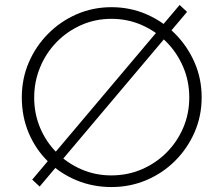

<svg xmlns="http://www.w3.org/2000/svg" viewBox="-20 -747 897 775"><path d="M735 -699 140 6 110 -22 705 -727ZM68 -354Q68 -429 96 -494.5Q124 -560 174 -610.5Q224 -661 289.5 -689.5Q355 -718 430 -718Q505 -718 571 -689.5Q637 -661 687 -610.5Q737 -560 765.5 -494.5Q794 -429 794 -354Q794 -279 765.5 -213.5Q737 -148 687 -98Q637 -48 571 -20Q505 8 430 8Q355 8 289.5 -19Q224 -46 174 -95Q124 -144 96 -210Q68 -276 68 -354ZM118 -353Q118 -288 142 -231Q166 -174 209 -131Q252 -88 308.5 -63.5Q365 -39 429 -39Q495 -39 552 -63.5Q609 -88 652 -131Q695 -174 719.5 -231Q744 -288 744 -354Q744 -419 719.5 -476.5Q695 -534 652 -577.5Q609 -621 552 -646Q495 -671 430 -671Q364 -671 307 -645.5Q250 -620 207.5 -576Q165 -532 141.5 -474.5Q118 -417 118 -353Z"/></svg>

Font: Josefin Sans Thin Light
Style: Regular
Weight: 300
Version: Version 2.000